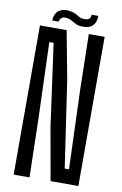

<svg xmlns="http://www.w3.org/2000/svg" viewBox="-98 -959 643 1014"><g transform="rotate(10 223.0 -452.0)"><path d="M50 0V-800H193L241 -546L310 -78H333L318 -504L312 -800H397V0H248L198 -281L137 -722H114L128 -303L135 0ZM109 -837Q111 -874 132.5 -890.5Q154 -907 188 -903Q211 -900 223.5 -893.5Q236 -887 246.5 -880.5Q257 -874 272 -874Q309 -871 309 -903H345Q343 -830 271 -833Q250 -833 236 -840Q222 -847 210.5 -854Q199 -861 184 -863Q167 -866 156.5 -859Q146 -852 144 -837Z"/></g></svg>

Font: Big Shoulders Display SemiBold
Style: Regular
Weight: 600
Designer: Patric King
Foundry: XO Type Co
Version: Version 1.000; ttfautohint (v1.8.2)